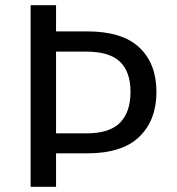

<svg xmlns="http://www.w3.org/2000/svg" viewBox="-20 -720 681 740"><path d="M583 -366Q583 -257 517 -193Q451 -129 316 -129H196V0H98V-700H196V-599H316Q452 -599 517.5 -536.5Q583 -474 583 -366ZM483 -366Q483 -443 442.5 -482Q402 -521 313 -521H196V-206H313Q402 -206 442.5 -247Q483 -288 483 -366Z"/></svg>

Font: Krub Medium
Style: Regular
Weight: 500
Designer: Ekaluck Peanpanawate
Foundry: Cadson Demak Co.,Ltd.
Version: Version 1.000; ttfautohint (v1.6)